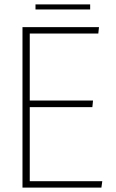

<svg xmlns="http://www.w3.org/2000/svg" viewBox="-20 -851 527 871"><path d="M82 -728H429L426 -699H115V-395H402L399 -365H115V-29H444L440 0H82ZM141 -808V-831H389V-808Z"/></svg>

Font: Murecho ExtraLight
Style: Regular
Weight: 200
Designer: Neil Summerour
Foundry: Positype
Version: Version 1.010; ttfautohint (v1.8.3)